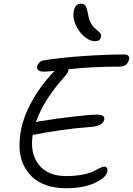

<svg xmlns="http://www.w3.org/2000/svg" viewBox="-20 -1063 710 1026"><path d="M487.8 -842.8Q459 -842.8 429.4 -868.4Q399.9 -894 383.5 -932.1Q367.2 -970.2 374 -1002.9Q382.3 -1043 411.1 -1043Q429.7 -1043 437 -1032.2Q444.3 -1021.5 451.2 -984.9Q454.6 -960.9 463.9 -943.1Q473.1 -925.3 482.9 -915.8Q492.7 -906.2 502 -898.7Q511.2 -891.1 516.4 -884Q521.5 -877 520 -868.2Q517.1 -854.5 509.8 -848.6Q502.4 -842.8 487.8 -842.8ZM333 -57.1Q275.4 -57.1 229.2 -72.8Q183.1 -88.4 153.3 -116.2Q123.5 -144 105.2 -182.9Q86.9 -221.7 84.7 -268.1Q82.5 -314.5 91.8 -367.2Q106 -438 142.3 -506.8Q178.7 -575.7 226.1 -632.8Q252 -665.5 272 -684.1Q230 -680.2 213.9 -680.2Q193.8 -680.2 185.1 -687.7Q176.3 -695.3 179.2 -709Q180.7 -718.8 189.5 -728Q198.2 -737.3 211.9 -740.2Q306.2 -755.4 428.5 -763.7Q550.8 -772 646 -772Q659.7 -772 665.5 -765.1Q671.4 -758.3 669.9 -747.1Q661.6 -707 617.2 -707Q470.7 -707 346.2 -692.9Q347.7 -679.2 327.1 -655.8Q211.9 -527.8 171.9 -410.2Q183.6 -414.6 198.2 -416Q277.3 -428.7 365.7 -439.2Q454.1 -449.7 496.1 -450.2Q521.5 -450.2 530.5 -443.6Q539.6 -437 537.1 -423.8Q529.8 -387.7 456.1 -383.8Q391.1 -379.4 308.1 -367.9Q225.1 -356.4 173.8 -345.2Q164.1 -342.8 154.8 -342.8Q139.2 -243.2 187.7 -182.6Q236.3 -122.1 332 -122.1Q381.8 -122.1 421.4 -129.9Q460.9 -137.7 479.5 -147.5Q498 -157.2 513.2 -165Q528.3 -172.9 535.2 -172.9Q558.1 -172.9 553.2 -145Q547.4 -114.3 487.3 -85.7Q427.2 -57.1 333 -57.1Z"/></svg>

Font: Shantell Sans Bouncy
Style: Italic
Weight: 300
Italic angle: -11.31°
Designer: Stephen Nixon, Anya Danilova, Shantell Martin
Foundry: Arrow Type
Version: Version 1.006;[9816181b4]